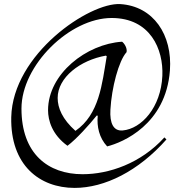

<svg xmlns="http://www.w3.org/2000/svg" viewBox="-20 -709 891 939"><path d="M345 210C492 210 657 128 794 -27L784 -37C669 90 513 143 384 143C215 143 85 43 85 -178C85 -390 321 -621 526 -621C715 -621 780 -468 774 -338C767 -184 672 -79 580 -71C535 -67 516 -106 520 -173C526 -279 560 -411 599 -454C603 -474 588 -497 577 -505C403 -494 215 -348 215 -170C215 -121 234 -51 310 4C353 -28 418 -100 453 -144L458 -143C453 -90 465 -35 504 7C580 -12 791 -100 811 -364C824 -539 730 -679 568 -689C418 -698 42 -445 35 -136C30 99 174 210 345 210ZM349 -69C285 -126 262 -181 262 -230C262 -330 372 -415 498 -437L502 -434C479 -298 466 -150 349 -69Z"/></svg>

Font: Sinistre
Style: Regular
Weight: 400
Designer: Jules Durand
Foundry: Collletttivo
Version: Version 69.420;Glyphs 3.2 (3217)